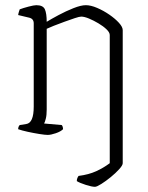

<svg xmlns="http://www.w3.org/2000/svg" viewBox="-20 -520 572 740"><path d="M346 200Q334 200 310.5 192.5Q287 185 276 178Q276 171 278.5 165.5Q281 160 283 158Q322 153 350.5 140Q379 127 403 109V-385Q403 -395 390.5 -407Q378 -419 359.5 -430Q341 -441 323 -448.5Q305 -456 293 -456Q286 -456 268 -450Q250 -444 228 -436Q206 -428 187 -420.5Q168 -413 160 -409V-98Q160 -76 156.5 -62.5Q153 -49 150 -44L218 -38Q220 -36 221.5 -31.5Q223 -27 223 -22Q214 -13 195 -6.5Q176 0 164 0Q154 0 132 -3.5Q110 -7 87 -12Q64 -17 50 -22Q50 -32 56 -38L81 -42Q110 -46 110 -109V-430Q110 -448 92 -452L50 -462Q51 -469 53 -475Q55 -481 56 -484Q69 -489 90 -494.5Q111 -500 120 -500Q146 -500 153 -484Q160 -468 160 -436Q178 -447 206 -462Q234 -477 263 -488.5Q292 -500 311 -500Q330 -500 354.5 -489.5Q379 -479 401.5 -463.5Q424 -448 438.5 -432Q453 -416 453 -404V109Q453 117 439.5 132Q426 147 407 162.5Q388 178 370.5 189Q353 200 346 200Z"/></svg>

Font: Texturina 72pt Thin
Style: Regular
Weight: 100
Designer: Guillermo Torres Carreño
Foundry: Omnibus-Type
Version: Version 1.002; ttfautohint (v1.8.3)